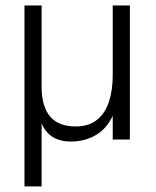

<svg xmlns="http://www.w3.org/2000/svg" viewBox="-20 -513 575 706"><path d="M133 172.5H70V-493H133V-194.5Q133 -48 258 -48Q306 -48 336.2 -72Q366.5 -96 380.5 -138.5Q394.5 -181 394.5 -236.5V-493H457.5V0H394.5V-87Q371.5 -38.5 331 -15.5Q290.5 7.5 240.5 7.5Q161.5 7.5 133 -59Z"/></svg>

Font: Acari Sans Neue
Style: Regular
Weight: 400
Designer: Alfredo Marco Pradil (font), Cristiano Sobral (main changes)
Foundry: Hanken Design Co. (font), Cristiano Sobral (main changes)
Version: Version 2.459;March 19, 2022;FontCreator 14.0.0.2808 64-bit;